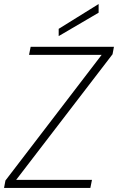

<svg xmlns="http://www.w3.org/2000/svg" viewBox="-23 -932 585 952"><path d="M-3 0 4 -37 481 -660H121L129 -700H542L535 -663L57 -40H433L425 0ZM268 -753V-789L466 -912V-869Z"/></svg>

Font: DM Sans 16pt ExtraLight
Style: Italic
Weight: 250
Italic angle: -10°
Version: Version 4.004;gftools[0.9.30]